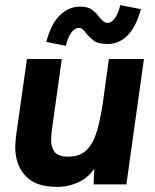

<svg xmlns="http://www.w3.org/2000/svg" viewBox="-20 -725 610 755"><path d="M205 10Q120 10 80 -33.5Q40 -77 40 -147Q40 -158 41 -168.5Q42 -179 43 -190L86 -493H223L184 -214Q183 -203 182 -193.5Q181 -184 181 -175Q181 -145 195 -127Q209 -109 249 -109Q295 -109 321.5 -136Q348 -163 361.5 -210.5Q375 -258 384 -317L408 -493H546L477 0H348L353 -107L369 -90Q338 -33 295 -11.5Q252 10 205 10ZM403 -552Q365 -552 347.5 -566Q330 -580 319 -594Q312 -604 305.5 -609.5Q299 -615 290 -615Q273 -615 259.5 -595.5Q246 -576 239 -545L162 -560Q180 -630 215 -664.5Q250 -699 295 -699Q327 -699 343 -686Q359 -673 369 -659Q377 -650 384.5 -642.5Q392 -635 404 -635Q419 -635 432.5 -654.5Q446 -674 453 -705L534 -689Q515 -619 481.5 -585.5Q448 -552 403 -552Z"/></svg>

Font: Hanken Grotesk ExtraBold
Style: Italic
Weight: 800
Italic angle: -8°
Designer: Alfredo Marco Pradil
Foundry: Hanken Design Co.
Version: Version 3.013